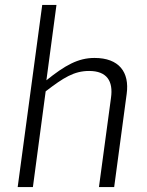

<svg xmlns="http://www.w3.org/2000/svg" viewBox="-20 -762 597 782"><path d="M52 0H114L166 -390C239 -446 282 -473 343 -473C415 -473 442 -432 432 -363L383 0H445L496 -380C508 -468 465 -526 365 -526C298 -526 245 -496 169 -435L210 -742H152Z"/></svg>

Font: United Sans ExtraLight
Style: Italic
Weight: 200
Italic angle: -8°
Designer: Pablo Impallari, Rodrigo Fuenzalida (Modified by Dan O. Williams)
Version: Version 1.000;PS 001.000;hotconv 1.0.88;makeotf.lib2.5.64775